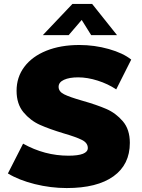

<svg xmlns="http://www.w3.org/2000/svg" viewBox="-20 -943 718 973"><path d="M20 -64 97 -215Q206 -154 327 -154Q425 -154 425 -193Q425 -219 395 -234Q365 -249 303 -267Q230 -289 182 -310.5Q134 -332 99 -374Q64 -416 64 -483Q64 -552 103.5 -604.5Q143 -657 215 -686Q287 -715 382 -715Q459 -715 531.5 -694.5Q604 -674 645 -641L569 -490Q527 -518 475 -534.5Q423 -551 376 -551Q331 -551 304 -538.5Q277 -526 277 -503Q277 -479 305 -465Q333 -451 396 -433Q470 -412 518.5 -391Q567 -370 602.5 -328.5Q638 -287 638 -219Q638 -109 555 -49.5Q472 10 318 10Q237 10 156.5 -10Q76 -30 20 -64ZM197 -765 347 -923H447L573 -765H442L394 -842L328 -765Z"/></svg>

Font: Nunito Sans Heavy Heavy
Style: Italic
Weight: 400
Italic angle: -4.541°
Designer: Vernon Adams
Foundry: Vernon Adams
Version: Version 2.002